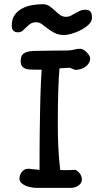

<svg xmlns="http://www.w3.org/2000/svg" viewBox="-20 -913 483 934"><path d="M68.8 -755.9Q53.2 -755.9 45.2 -763.7Q37.1 -771.5 37.1 -788.6Q37.1 -820.8 52.2 -841.3Q67.4 -861.8 90.1 -873Q112.8 -884.3 138.9 -888.4Q165 -892.6 187 -892.6Q206.5 -892.6 220.5 -883.1Q234.4 -873.5 246.6 -861.8Q258.8 -850.1 271.5 -840.6Q284.2 -831.1 301.3 -831.1Q313.5 -831.1 324.2 -836.4Q335 -841.8 345.9 -848.4Q356.9 -855 368.7 -860.4Q380.4 -865.7 395 -865.7Q407.2 -865.7 413.8 -861.6Q420.4 -857.4 423.3 -851.3Q426.3 -845.2 426.8 -838.1Q427.2 -831.1 427.2 -825.2Q427.2 -808.6 411.6 -793.7Q396 -778.8 374.3 -767.3Q352.5 -755.9 329.8 -749.3Q307.1 -742.7 293 -742.7Q265.1 -742.7 246.3 -752.4Q227.5 -762.2 212.6 -773.7Q197.8 -785.2 184.6 -794.9Q171.4 -804.7 155.3 -804.7Q138.7 -804.7 127.7 -797.1Q116.7 -789.6 107.9 -780.3Q99.1 -771 90.1 -763.4Q81.1 -755.9 68.8 -755.9ZM74.7 -43.9Q74.7 -52.2 77.6 -60.8Q80.6 -69.3 85.9 -76.4Q91.3 -83.5 99.4 -87.9Q107.4 -92.3 117.7 -92.3Q118.7 -92.3 125.2 -91.6Q131.8 -90.8 140.4 -89.8Q148.9 -88.9 157.7 -88.1Q166.5 -87.4 172.4 -86.9V-128.9Q172.4 -156.2 172.6 -192.4Q172.9 -228.5 173.3 -269Q173.8 -309.6 174.6 -352.3Q175.3 -395 176.3 -435.5Q177.2 -476.1 179 -511.7Q180.7 -547.4 182.6 -574.2H145Q133.8 -574.2 122.6 -575Q111.3 -575.7 101.8 -579.8Q92.3 -584 86.4 -592Q80.6 -600.1 80.6 -614.7Q80.6 -628.4 84.2 -637.9Q87.9 -647.5 96.7 -653.6Q105.5 -659.7 120.1 -662.6Q134.8 -665.5 156.7 -665.5Q167 -665.5 179.9 -665.8Q192.9 -666 206.8 -666.3Q220.7 -666.5 234.4 -666.7Q248 -667 259.3 -667Q266.1 -667 277.1 -667.2Q288.1 -667.5 308.6 -667.5Q325.2 -667.5 340.1 -671.6Q355 -675.8 370.1 -675.8Q377.9 -675.8 386.5 -670.7Q395 -665.5 402.1 -658.2Q409.2 -650.9 413.8 -643.1Q418.5 -635.3 418.5 -630.4Q418.5 -615.2 411.4 -604.5Q404.3 -593.8 393.6 -586.7Q382.8 -579.6 370.6 -576.4Q358.4 -573.2 348.1 -573.2Q344.7 -573.2 340.3 -575Q335.9 -576.7 331.5 -578.4Q327.1 -580.1 323.5 -581.8Q319.8 -583.5 318.4 -583.5L269.5 -580.6Q267.6 -564.9 266.1 -536.1Q264.6 -507.3 263.4 -470.7Q262.2 -434.1 261.7 -391.8Q261.2 -349.6 261.2 -307.1Q261.2 -281.2 261.7 -253.4Q262.2 -225.6 263.7 -197.5Q265.1 -169.4 267.3 -141.1Q269.5 -112.8 272.9 -86.4Q287.6 -85 300.8 -85.2Q314 -85.4 324.2 -85.9Q334.5 -86.4 341.3 -86.7Q348.1 -86.9 349.6 -85.9Q364.7 -76.2 371.6 -64Q378.4 -51.8 378.4 -39.1Q378.4 -30.3 373.5 -22.7Q368.7 -15.1 361.1 -10Q353.5 -4.9 344 -2Q334.5 1 325.7 1H158.7Q149.9 1 135.7 -1Q121.6 -2.9 108.2 -8.1Q94.7 -13.2 84.7 -22Q74.7 -30.8 74.7 -43.9Z"/></svg>

Font: Short Stack
Style: Regular
Weight: 400
Designer: James Grieshaber
Foundry: James Grieshaber
Version: Version 1.002